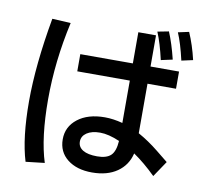

<svg xmlns="http://www.w3.org/2000/svg" viewBox="-94 -947 1188 1107"><g transform="rotate(10 500.0 -393.5)"><path d="M134.8 -781.2 243.2 -775.4Q191.4 -543 191.4 -319.3Q191.4 -95.7 236.3 44.9L126 57.6Q85 -76.2 85 -289.6Q85 -502.9 134.8 -781.2ZM532.2 -274.4Q581.1 -274.4 636.7 -259.8V-507.8H329.1V-608.4H636.7V-791H740.2V-608.4H907.2V-507.8H740.2V-217.8Q801.8 -183.6 859.9 -136.7Q918 -89.8 927.7 -82L865.2 10.7Q798.8 -54.7 734.4 -98.6Q717.8 -28.3 660.2 11.7Q602.5 51.8 513.2 51.8Q423.8 51.8 369.1 8.8Q314.5 -34.2 314.5 -107.9Q314.5 -181.6 374 -228Q433.6 -274.4 532.2 -274.4ZM635.7 -154.3Q570.3 -182.6 521 -182.6Q471.7 -182.6 442.9 -163.1Q414.1 -143.6 414.1 -111.8Q414.1 -80.1 442.9 -62.5Q471.7 -44.9 526.4 -44.9Q581.1 -44.9 606.4 -68.8Q631.8 -92.8 635.7 -154.3ZM744.1 -813.5 809.6 -826.2Q836.9 -761.7 859.4 -669.9L792 -655.3Q770.5 -750 744.1 -813.5ZM861.3 -830.1 924.8 -843.8Q956.1 -771.5 975.6 -687.5L909.2 -672.9Q886.7 -771.5 861.3 -830.1Z"/></g></svg>

Font: GenEi M Gothic v2 Medium
Style: Regular
Weight: 500
Version: Version 2.0